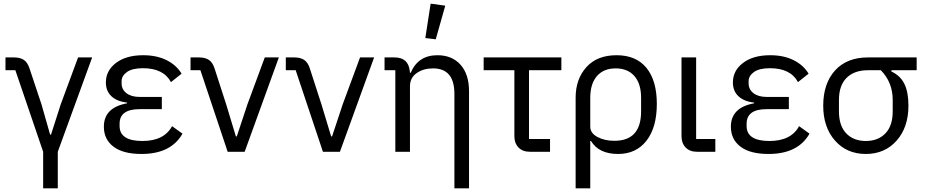

<svg xmlns="http://www.w3.org/2000/svg" viewBox="-20 -830 5058 1050"><path d="M216 200V0L64 -446H10V-516H55Q89 -516 109.5 -503Q130 -490 141 -457L207 -259L254 -94H259L312 -259L407 -516H484L296 0V200Z M754 12Q653 12 600.5 -28Q548 -68 548 -137Q548 -242 675 -265V-269Q620 -275 589.5 -303.5Q559 -332 559 -379Q559 -444 614.5 -486Q670 -528 763 -528Q837 -528 891 -501Q945 -474 973 -427L915 -381Q874 -457 762 -457Q703 -457 674 -436Q645 -415 645 -386V-374Q645 -341 671.5 -320.5Q698 -300 743 -300H865V-233H743Q634 -233 634 -153V-141Q634 -59 759 -59Q877 -59 921 -140L978 -99Q915 12 754 12Z M1225 0 1076 -446H1022V-516H1067Q1101 -516 1121.5 -503Q1142 -490 1153 -457L1217 -259L1270 -84H1275L1333 -259L1428 -516H1505L1318 0Z M1746 0 1597 -446H1543V-516H1588Q1622 -516 1642.5 -503Q1663 -490 1674 -457L1738 -259L1791 -84H1796L1854 -259L1949 -516H2026L1839 0Z M2363 -615 2306 -622 2335 -810 2415 -799ZM2465 200V-317Q2465 -456 2348 -456Q2296 -456 2259 -430.5Q2222 -405 2222 -358V0H2142V-446H2083V-516H2137Q2213 -516 2221 -442L2222 -432H2226Q2267 -528 2372 -528Q2452 -528 2498.5 -476Q2545 -424 2545 -331V200Z M2878 0Q2838 0 2815.5 -23.5Q2793 -47 2793 -85V-446H2625V-516H3050V-446H2873V-70H2988V0Z M3128 200V-296Q3128 -397 3186.5 -462.5Q3245 -528 3352 -528Q3459 -528 3515.5 -458.5Q3572 -389 3572 -262Q3572 -133 3515.5 -60.5Q3459 12 3360 12Q3255 12 3212 -59H3208V200ZM3340 -60Q3486 -60 3486 -221V-295Q3486 -372 3449.5 -414Q3413 -456 3347 -456Q3281 -456 3244.5 -414Q3208 -372 3208 -295V-137Q3208 -102 3247 -81Q3286 -60 3340 -60Z M3792 0Q3752 0 3729.5 -23.5Q3707 -47 3707 -85V-516H3787V-70H3892V0Z M4183 12Q4082 12 4029.5 -28Q3977 -68 3977 -137Q3977 -242 4104 -265V-269Q4049 -275 4018.5 -303.5Q3988 -332 3988 -379Q3988 -444 4043.5 -486Q4099 -528 4192 -528Q4266 -528 4320 -501Q4374 -474 4402 -427L4344 -381Q4303 -457 4191 -457Q4132 -457 4103 -436Q4074 -415 4074 -386V-374Q4074 -341 4100.5 -320.5Q4127 -300 4172 -300H4294V-233H4172Q4063 -233 4063 -153V-141Q4063 -59 4188 -59Q4306 -59 4350 -140L4407 -99Q4344 12 4183 12Z M4482 -252Q4482 -373 4546.5 -444.5Q4611 -516 4727 -516H4993V-446H4855V-439Q4904 -416 4926 -371Q4948 -326 4948 -252Q4948 -134 4883.5 -61Q4819 12 4715 12Q4611 12 4546.5 -61Q4482 -134 4482 -252ZM4862 -221V-283Q4862 -380 4797 -446H4727Q4652 -446 4610 -404.5Q4568 -363 4568 -283V-221Q4568 -142 4608 -100.5Q4648 -59 4715 -59Q4782 -59 4822 -100.5Q4862 -142 4862 -221Z"/></svg>

Font: Anuphan
Style: Regular
Weight: 400
Designer: Mike Abbink, Paul van der Laan, Pieter van Rosmalen, Mint Tantisuwanna
Foundry: Bold Monday; Cadson Demak
Version: Version 3.002;hotconv 1.0.109;makeotfexe 2.5.65596